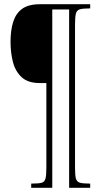

<svg xmlns="http://www.w3.org/2000/svg" viewBox="-20 -780 491 911"><path d="M128 111V91H133Q164 91 178 87Q192 83 196 66.5Q200 50 200 15V-386H168Q113 -386 83 -413.5Q53 -441 41.5 -485.5Q30 -530 30 -582Q30 -636 42.5 -676Q55 -716 85 -738Q115 -760 170 -760H408V-740H402Q372 -740 358 -735.5Q344 -731 340 -715Q336 -699 336 -664V17Q336 51 340 66.5Q344 82 358 86.5Q372 91 402 91H408V111H308V-735H228V111Z"/></svg>

Font: Noto Serif Khmer ExtraCondensed Thin
Style: Regular
Weight: 100
Width: 2
Designer: Danh Hong and the Monotype Design Team
Foundry: Monotype Imaging Inc.
Version: Version 2.004; ttfautohint (v1.8.4.7-5d5b)